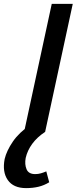

<svg xmlns="http://www.w3.org/2000/svg" viewBox="-61 -678 406 987"><path d="M63 0 205 -658H313L171 0ZM73 289Q8 289 -21 247.5Q-50 206 -37 139Q-27 97 5 50Q37 3 95 -36L171 0Q130 27 105 61Q80 95 71 134Q65 167 75.5 192Q86 217 120 217Q135 217 149 213Q163 209 177 203L192 259Q166 275 137 282Q108 289 73 289Z"/></svg>

Font: Ysabeau SemiBold
Style: Italic
Weight: 600
Italic angle: -12°
Designer: Christian Thalmann (Catharsis Fonts)
Version: Version 2.002